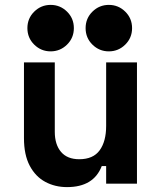

<svg xmlns="http://www.w3.org/2000/svg" viewBox="-20 -751 652 785"><path d="M254 14Q205 14 165 -7.5Q125 -29 101.5 -73.5Q78 -118 78 -186V-496H204V-212Q204 -160 229.5 -130Q255 -100 304 -100Q361 -100 387.5 -136.5Q414 -173 414 -236V-496H540V0H414V-72H396Q363 14 254 14ZM425 -541Q386 -541 358 -568.5Q330 -596 330 -636Q330 -676 358 -703.5Q386 -731 425 -731Q464 -731 492 -703.5Q520 -676 520 -636Q520 -596 492 -568.5Q464 -541 425 -541ZM187 -541Q148 -541 120 -568.5Q92 -596 92 -636Q92 -676 120 -703.5Q148 -731 187 -731Q226 -731 254 -703.5Q282 -676 282 -636Q282 -596 254 -568.5Q226 -541 187 -541Z"/></svg>

Font: Space Mono
Style: Bold
Weight: 700
Monospace: yes
Designer: Colophon Foundry + Benjamin Critton
Foundry: Colophon Foundry & Benjamin Critton
Version: Version 1.003; ttfautohint (v1.8.4.7-5d5b)